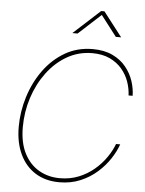

<svg xmlns="http://www.w3.org/2000/svg" viewBox="-62 -999 798 1058"><g transform="rotate(5 337.0 -470.0)"><path d="M306.2 9.8Q229 9.8 173.1 -25.4Q117.2 -60.5 87.2 -124.8Q57.1 -189 57.1 -275.4Q57.1 -359.9 82.8 -441.9Q108.4 -523.9 156.5 -590.6Q204.6 -657.2 272.9 -697.3Q341.3 -737.3 426.8 -737.3Q491.2 -737.3 536.9 -715.3Q582.5 -693.4 611.3 -657.7Q640.1 -622.1 653.6 -580.6Q667 -539.1 667.5 -500H645Q643.6 -537.6 630.4 -575.4Q617.2 -613.3 590.6 -644.8Q564 -676.3 523.2 -695.6Q482.4 -714.8 426.3 -714.8Q350.1 -714.8 286.6 -678.2Q223.1 -641.6 176.8 -579.3Q130.4 -517.1 105 -438.5Q79.6 -359.9 79.6 -275.4Q79.6 -189.5 109.6 -130.9Q139.6 -72.3 191.2 -42.5Q242.7 -12.7 307.1 -12.7Q363.8 -12.7 411.4 -32Q459 -51.3 496.3 -83Q533.7 -114.7 559.8 -152.6Q585.9 -190.4 599.6 -227.5H622.6Q609.4 -189 582.3 -147.5Q555.2 -106 515.1 -70.3Q475.1 -34.7 422.6 -12.5Q370.1 9.8 306.2 9.8ZM335.4 -815.4H307.1L307.6 -816.4L454.1 -950.2H472.2L575.7 -816.4L575.2 -815.4H546.9L459.5 -929.2Z"/></g></svg>

Font: Inter 28pt Thin
Style: Italic
Weight: 250
Italic angle: -9.3988°
Designer: Rasmus Andersson
Foundry: rsms
Version: Version 4.001;git-66647c0bb